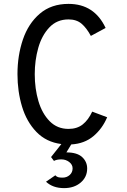

<svg xmlns="http://www.w3.org/2000/svg" viewBox="-20 -732 656 989"><path d="M347 12 322 53Q377 53 403 77Q429 101 429 136Q429 180 395.5 208.5Q362 237 310 237Q252 237 217 204L265 171Q271 178 279 180.5Q287 183 302 183Q324 183 339 169.5Q354 156 354 135Q354 116 336.5 102.5Q319 89 296 89Q271 89 258 97L243 77L296 10Q218 0 167.5 -52.5Q117 -105 93.5 -183Q70 -261 70 -350Q70 -446 98 -528.5Q126 -611 185 -661.5Q244 -712 333 -712Q466 -712 524 -588L448 -547Q426 -588 400 -610Q374 -632 333 -632Q273 -632 234 -590.5Q195 -549 177 -485Q159 -421 159 -350Q159 -275 178 -211Q197 -147 236 -107.5Q275 -68 333 -68Q377 -68 406 -91Q435 -114 455 -157L532 -128Q507 -69 461 -30.5Q415 8 347 12Z"/></svg>

Font: Overpass Mono
Style: Regular
Weight: 400
Monospace: yes
Designer: Delve Withrington, Dave Bailey
Foundry: Delve Fonts
Version: Version 1.000;DELV;Overpass